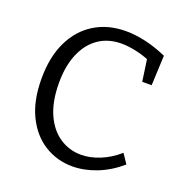

<svg xmlns="http://www.w3.org/2000/svg" viewBox="-129 -822 903 945"><g transform="rotate(20 323.0 -349.0)"><path d="M350 9Q270 9 204.2 -31.8Q138.3 -72.7 99.5 -151.8Q60.7 -231 60.7 -345.7Q60.7 -459.3 99.7 -540Q138.7 -620.7 209 -663.8Q279.3 -707 372.3 -707Q421.7 -707 475.7 -694.8Q529.7 -682.7 588.3 -657L581.3 -500H532L514.3 -623.7L529 -607.7Q488.7 -624.7 448.2 -633.3Q407.7 -642 373.3 -642Q304.3 -642 254 -607.7Q203.7 -573.3 176.2 -509.2Q148.7 -445 148.7 -356.3Q148.7 -260 177.8 -193.8Q207 -127.7 257.7 -93.5Q308.3 -59.3 371 -59.3Q417 -59.3 467.3 -79.2Q517.7 -99 565 -140L598 -90.7Q539.3 -40.3 475.3 -15.7Q411.3 9 350 9Z"/></g></svg>

Font: Bitter Thin
Style: Regular
Weight: 100
Designer: Sol Matas, and Bitter project Authors
Foundry: Sol Matas
Version: Version 2.002